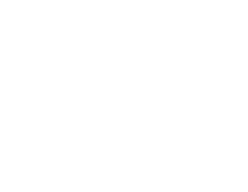

<svg xmlns="http://www.w3.org/2000/svg" viewBox="-20 -370 440 340"><path d="M300 -250Q300 -250 300 -250Q300 -250 300 -250Q300 -250 300 -250Q300 -250 300 -250Q300 -250 300 -250Q300 -250 300 -250Q300 -250 300 -250Q300 -250 300 -250Q300 -250 300 -250Q300 -250 300 -250Q300 -250 300 -250Q300 -250 300 -250ZM200 -250Q200 -250 200 -250Q200 -250 200 -250Q200 -250 200 -250Q200 -250 200 -250Q200 -250 200 -250Q200 -250 200 -250Q200 -250 200 -250Q200 -250 200 -250Q200 -250 200 -250Q200 -250 200 -250Q200 -250 200 -250Q200 -250 200 -250ZM200 -350Q200 -350 200 -350Q200 -350 200 -350Q200 -350 200 -350Q200 -350 200 -350Q200 -350 200 -350Q200 -350 200 -350Q200 -350 200 -350Q200 -350 200 -350Q200 -350 200 -350Q200 -350 200 -350Q200 -350 200 -350Q200 -350 200 -350ZM200 -50Q200 -50 200 -50Q200 -50 200 -50Q200 -50 200 -50Q200 -50 200 -50Q200 -50 200 -50Q200 -50 200 -50Q200 -50 200 -50Q200 -50 200 -50Q200 -50 200 -50Q200 -50 200 -50Q200 -50 200 -50Q200 -50 200 -50ZM100 -250Q100 -250 100 -250Q100 -250 100 -250Q100 -250 100 -250Q100 -250 100 -250Q100 -250 100 -250Q100 -250 100 -250Q100 -250 100 -250Q100 -250 100 -250Q100 -250 100 -250Q100 -250 100 -250Q100 -250 100 -250Q100 -250 100 -250ZM100 -150Q100 -150 100 -150Q100 -150 100 -150Q100 -150 100 -150Q100 -150 100 -150Q100 -150 100 -150Q100 -150 100 -150Q100 -150 100 -150Q100 -150 100 -150Q100 -150 100 -150Q100 -150 100 -150Q100 -150 100 -150Q100 -150 100 -150ZM300 -50Q300 -50 300 -50Q300 -50 300 -50Q300 -50 300 -50Q300 -50 300 -50Q300 -50 300 -50Q300 -50 300 -50Q300 -50 300 -50Q300 -50 300 -50Q300 -50 300 -50Q300 -50 300 -50Q300 -50 300 -50Q300 -50 300 -50Z"/></svg>

Font: TINY 5x3
Style: Regular
Weight: 400
Designer: Jack Halten Fahnestock
Foundry: Velvetyne Type Foundry
Version: Version 1.002